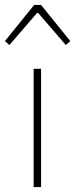

<svg xmlns="http://www.w3.org/2000/svg" viewBox="-40 -756 304 776"><path d="M96 0H126V-478H96ZM-2 -574 110 -704H114L226 -574L244 -590L126 -736H98L-20 -590Z"/></svg>

Font: Source Sans Pro ExtraLight
Style: Regular
Weight: 200
Designer: Paul D. Hunt
Foundry: Adobe Systems Incorporated
Version: Version 3.006;hotconv 1.0.111;makeotfexe 2.5.65597